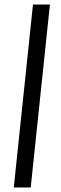

<svg xmlns="http://www.w3.org/2000/svg" viewBox="-20 -750 272 850"><path d="M201 -730 116 80H41L126 -730Z"/></svg>

Font: Zilla Slab Medium
Style: Regular
Weight: 500
Designer: Typotheque.com
Foundry: Typotheque type foundry
Version: Version 1.1; 2017